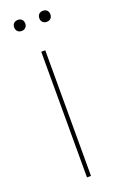

<svg xmlns="http://www.w3.org/2000/svg" viewBox="-130 -680 446 718"><g transform="rotate(-20 93.0 -321.0)"><path d="M143 -598Q133 -598 127 -604Q121 -610 121 -620Q121 -630 127 -636Q133 -642 143 -642Q153 -642 159 -636Q165 -630 165 -620Q165 -610 159 -604Q153 -598 143 -598ZM43 -598Q33 -598 27 -604Q21 -610 21 -620Q21 -630 27 -636Q33 -642 43 -642Q53 -642 59 -636Q65 -630 65 -620Q65 -610 59 -604Q53 -598 43 -598ZM101 -500V0H85V-500Z"/></g></svg>

Font: Work Sans Thin
Style: Regular
Weight: 250
Designer: Wei Huang
Foundry: Wei Huang
Version: Version 2.012